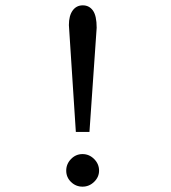

<svg xmlns="http://www.w3.org/2000/svg" viewBox="-20 -688 640 719"><path d="M264 -194 238 -594Q238 -629 252 -648.5Q266 -668 290 -668Q314 -668 328 -648.5Q342 -629 342 -584L315 -194ZM289 11Q264 11 246 -6.5Q228 -24 228 -49Q228 -74 246 -92.5Q264 -111 289 -111Q314 -111 332.5 -92.5Q351 -74 351 -49Q351 -25 332.5 -7Q314 11 289 11Z"/></svg>

Font: Inconsolata Expanded
Style: Regular
Weight: 400
Width: 7
Monospace: yes
Designer: Raph Levien, Cyreal, Brenton Simpson
Foundry: Raph Levien, Cyreal, Google
Version: Version 3.000; ttfautohint (v1.8.2.53-6de2)